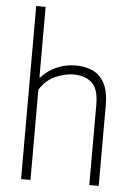

<svg xmlns="http://www.w3.org/2000/svg" viewBox="-56 -850 622 893"><g transform="rotate(5 255.0 -404.0)"><path d="M76.5 0V-808H120.5V-478.5H124Q156 -514 197.5 -531.2Q239 -548.5 284.5 -548.5Q329 -548.5 364 -532.5Q399 -516.5 419 -478.5Q439 -440.5 439 -375V0H395V-375Q395 -449.5 362.8 -477.8Q330.5 -506 277.5 -506Q240 -506 195.5 -487.5Q151 -469 120.5 -421.5V0Z"/></g></svg>

Font: Encode Sans SmCnd XLt
Style: Regular
Weight: 200
Width: 4
Designer: Multiple Designers
Foundry: Impallari Type
Version: Version 3.002; ttfautohint (v1.8.3) -l 8 -r 50 -G 200 -x 14 